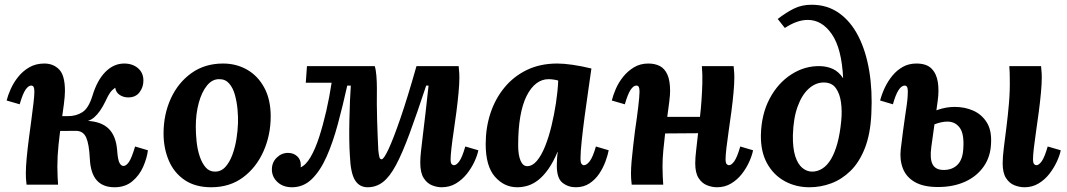

<svg xmlns="http://www.w3.org/2000/svg" viewBox="-20 -779 4501 810"><path d="M463 11Q414 11 388 -18.5Q362 -48 359 -109Q356 -171 343.5 -199Q331 -227 300 -227L171 -226L172 -289H349V-269Q408 -266 438.5 -236Q469 -206 474 -147Q477 -104 484.5 -91Q492 -78 502 -79Q512 -79 523.5 -95Q535 -111 550 -161L604 -145Q600 -112 584 -75.5Q568 -39 538 -14Q508 11 463 11ZM92 0Q90 -15 89.5 -26.5Q89 -38 89 -48Q89 -74 92.5 -112Q96 -150 101.5 -192Q107 -234 112.5 -274.5Q118 -315 121.5 -346Q125 -377 125 -392Q125 -406 122 -412Q119 -418 111 -418Q100 -418 88 -401Q76 -384 63 -339L8 -355Q13 -376 25 -403Q37 -430 56.5 -454.5Q76 -479 103.5 -495Q131 -511 167 -511Q205 -511 229.5 -486Q254 -461 254 -395Q254 -375 249.5 -339.5Q245 -304 238.5 -260Q232 -216 227 -168.5Q222 -121 222 -77Q222 -55 223 -34Q224 -13 225 0ZM251 -251 266 -289Q302 -289 328 -306Q354 -323 370 -375Q390 -441 425 -476Q460 -511 504 -511Q539 -511 562 -491.5Q585 -472 585 -439Q585 -411 568.5 -389.5Q552 -368 521 -368Q501 -368 485 -378.5Q469 -389 466 -409Q452 -399 444 -387.5Q436 -376 425 -352Q403 -306 377.5 -284Q352 -262 308 -262Z M921 -511Q977 -511 1022.5 -485Q1068 -459 1095 -409Q1122 -359 1122 -288Q1122 -209 1091.5 -140.5Q1061 -72 1005 -30.5Q949 11 871 11Q804 11 759 -19.5Q714 -50 692 -102Q670 -154 670 -216Q670 -296 700.5 -363Q731 -430 787.5 -470.5Q844 -511 921 -511ZM906 -445Q876 -446 853.5 -418.5Q831 -391 818.5 -345Q806 -299 806 -244Q806 -214 809.5 -181Q813 -148 822.5 -119.5Q832 -91 847.5 -73Q863 -55 887 -55Q913 -55 931 -75Q949 -95 960.5 -126.5Q972 -158 977.5 -193Q983 -228 984 -259Q985 -286 982 -318Q979 -350 971 -379Q963 -408 947 -426.5Q931 -445 906 -445Z M1212 11Q1174 11 1150.5 -11Q1127 -33 1127 -64Q1127 -94 1147.5 -114Q1168 -134 1195 -134Q1218 -134 1233.5 -120Q1249 -106 1249 -83Q1249 -81 1249 -78.5Q1249 -76 1248 -73Q1270 -82 1290 -116Q1310 -150 1326.5 -201Q1343 -252 1356.5 -311Q1370 -370 1379 -430H1270L1275 -500H1561Q1566 -484 1568 -458.5Q1570 -433 1570 -407Q1569 -339 1571 -271.5Q1573 -204 1576 -145Q1578 -126 1580.5 -116.5Q1583 -107 1590 -107Q1599 -107 1619 -149.5Q1639 -192 1669 -279Q1699 -366 1737 -500H1915Q1917 -479 1917.5 -470.5Q1918 -462 1918 -452Q1918 -426 1914.5 -388Q1911 -350 1905.5 -307.5Q1900 -265 1894 -225Q1888 -185 1884.5 -153.5Q1881 -122 1881 -107Q1881 -91 1885.5 -86.5Q1890 -82 1895 -82Q1906 -82 1918 -99Q1930 -116 1943 -161L1998 -145Q1994 -124 1981.5 -97Q1969 -70 1949.5 -45.5Q1930 -21 1903.5 -5Q1877 11 1843 11Q1823 11 1802 2.5Q1781 -6 1767 -28.5Q1753 -51 1753 -93Q1753 -112 1756 -140.5Q1759 -169 1764 -209Q1769 -249 1775 -301Q1781 -353 1788 -418H1778Q1738 -297 1707.5 -214.5Q1677 -132 1650.5 -82.5Q1624 -33 1595.5 -11Q1567 11 1531 11Q1496 11 1477.5 -19Q1459 -49 1456 -123Q1454 -151 1453.5 -190.5Q1453 -230 1454 -273Q1455 -316 1456.5 -354.5Q1458 -393 1460 -418H1445Q1426 -332 1405 -254.5Q1384 -177 1357.5 -117.5Q1331 -58 1295.5 -23.5Q1260 11 1212 11Z M2331 -511Q2359 -511 2396.5 -505.5Q2434 -500 2475 -490Q2470 -453 2462 -399Q2454 -345 2446.5 -288.5Q2439 -232 2434 -184.5Q2429 -137 2429 -111Q2429 -93 2433.5 -87.5Q2438 -82 2443 -82Q2455 -82 2468 -99Q2481 -116 2494 -161L2548 -145Q2544 -124 2534 -97Q2524 -70 2507.5 -45.5Q2491 -21 2466.5 -5Q2442 11 2409 11Q2377 11 2353 -8Q2329 -27 2329 -80Q2329 -93 2330 -109Q2331 -125 2333 -138H2332Q2314 -95 2293.5 -66Q2273 -37 2251.5 -20Q2230 -3 2207.5 4Q2185 11 2162 11Q2107 11 2068 -33.5Q2029 -78 2029 -171Q2029 -240 2049 -301Q2069 -362 2108 -409.5Q2147 -457 2203 -484Q2259 -511 2331 -511ZM2294 -445Q2266 -445 2242.5 -427Q2219 -409 2201.5 -374Q2184 -339 2175 -287Q2166 -235 2166 -166Q2166 -125 2176 -101.5Q2186 -78 2204 -78Q2226 -78 2245 -100.5Q2264 -123 2279.5 -161.5Q2295 -200 2306.5 -247.5Q2318 -295 2325.5 -344.5Q2333 -394 2335 -439Q2330 -441 2317.5 -443Q2305 -445 2294 -445Z M3005 11Q2984 11 2962.5 2.5Q2941 -6 2927 -28Q2913 -50 2913 -90Q2913 -113 2917 -146Q2921 -179 2925 -217L2786 -216Q2782 -182 2778.5 -146Q2775 -110 2775 -77Q2775 -55 2776 -34Q2777 -13 2778 0H2645Q2643 -15 2642.5 -26.5Q2642 -38 2642 -48Q2642 -69 2644.5 -98.5Q2647 -128 2651 -161.5Q2655 -195 2659 -228Q2663 -255 2666.5 -280.5Q2670 -306 2672.5 -327.5Q2675 -349 2676.5 -366Q2678 -383 2678 -392Q2678 -406 2675 -412Q2672 -418 2664 -418Q2653 -418 2641 -401Q2629 -384 2616 -339L2561 -355Q2566 -376 2577.5 -403Q2589 -430 2608.5 -454.5Q2628 -479 2654.5 -495Q2681 -511 2715 -511Q2743 -511 2763.5 -500.5Q2784 -490 2795.5 -464.5Q2807 -439 2807 -395Q2807 -379 2803.5 -350Q2800 -321 2795 -286H2933Q2937 -320 2939.5 -356Q2942 -392 2943 -428.5Q2944 -465 2941 -500H3075Q3077 -479 3077.5 -470.5Q3078 -462 3078 -452Q3078 -426 3074.5 -388Q3071 -350 3065.5 -308Q3060 -266 3054 -225.5Q3048 -185 3044.5 -154Q3041 -123 3041 -108Q3041 -92 3045.5 -87Q3050 -82 3055 -82Q3066 -82 3078 -99Q3090 -116 3103 -161L3157 -145Q3153 -124 3141 -97Q3129 -70 3110 -45.5Q3091 -21 3064.5 -5Q3038 11 3005 11Z M3395 11Q3337 11 3290 -15Q3243 -41 3216 -90Q3189 -139 3190 -209Q3192 -297 3227 -363Q3262 -429 3319 -465.5Q3376 -502 3441 -500Q3470 -499 3494 -488Q3518 -477 3537 -449Q3531 -574 3489.5 -634.5Q3448 -695 3388 -695Q3365 -695 3341 -686.5Q3317 -678 3291 -661L3261 -699Q3296 -726 3329 -742.5Q3362 -759 3404 -759Q3470 -759 3519.5 -724Q3569 -689 3601 -626.5Q3633 -564 3647 -480.5Q3661 -397 3656 -299Q3652 -213 3628.5 -153.5Q3605 -94 3568 -58Q3531 -22 3486.5 -5.5Q3442 11 3395 11ZM3406 -55Q3429 -55 3449.5 -68Q3470 -81 3486 -108Q3502 -135 3513 -175.5Q3524 -216 3529 -270Q3533 -310 3528 -347Q3523 -384 3506 -407.5Q3489 -431 3455 -431Q3421 -431 3392 -405Q3363 -379 3345 -329.5Q3327 -280 3325 -209Q3324 -154 3335 -120Q3346 -86 3365 -70.5Q3384 -55 3406 -55Z M4302 11Q4281 11 4259.5 2.5Q4238 -6 4224 -28Q4210 -50 4210 -90Q4210 -117 4215 -156.5Q4220 -196 4226 -243.5Q4232 -291 4236.5 -343Q4241 -395 4240 -448Q4240 -461 4239.5 -474Q4239 -487 4238 -500H4372Q4374 -479 4374.5 -470.5Q4375 -462 4375 -452Q4375 -426 4371.5 -388Q4368 -350 4362.5 -308Q4357 -266 4351 -225.5Q4345 -185 4341.5 -154Q4338 -123 4338 -108Q4338 -92 4342.5 -87Q4347 -82 4352 -82Q4363 -82 4375 -99Q4387 -116 4400 -161L4455 -145Q4451 -124 4438.5 -97Q4426 -70 4407 -45.5Q4388 -21 4361.5 -5Q4335 11 4302 11ZM3937 10Q3876 10 3839.5 -11Q3803 -32 3789 -68.5Q3775 -105 3780 -149Q3785 -191 3789.5 -225Q3794 -259 3798 -286Q3802 -313 3805 -334Q3808 -355 3809 -370Q3811 -396 3808.5 -407Q3806 -418 3797 -418Q3783 -418 3770.5 -398.5Q3758 -379 3747 -339L3693 -355Q3700 -382 3713 -409.5Q3726 -437 3745 -460Q3764 -483 3789 -497Q3814 -511 3846 -511Q3889 -511 3910 -489.5Q3931 -468 3936.5 -432.5Q3942 -397 3936 -354L3909 -159Q3902 -109 3914.5 -85.5Q3927 -62 3961 -62Q3998 -62 4020 -84.5Q4042 -107 4044 -154Q4048 -214 4029 -240Q4010 -266 3977 -266Q3952 -266 3922.5 -254.5Q3893 -243 3860 -223L3868 -281Q3901 -304 3937 -316Q3973 -328 4007 -328Q4051 -328 4086.5 -312Q4122 -296 4143 -262.5Q4164 -229 4161 -174Q4159 -118 4130 -76.5Q4101 -35 4051.5 -12.5Q4002 10 3937 10Z"/></svg>

Font: Lora
Style: Italic
Weight: 400
Italic angle: -3°
Designer: Olga Karpushina, Alexei Vanyashin (Cyrillic)
Foundry: Cyreal
Version: Version 3.008